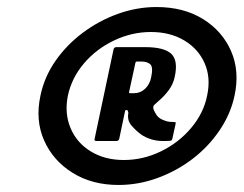

<svg xmlns="http://www.w3.org/2000/svg" viewBox="-20 -720 693 546"><path d="M317 -194Q242 -194 186.5 -228.5Q131 -263 105.5 -320.5Q80 -378 95 -448Q106 -501 137.5 -546.5Q169 -592 215 -626.5Q261 -661 315 -680.5Q369 -700 425 -700Q502 -700 557 -666Q612 -632 637 -575Q662 -518 647 -448Q636 -396 604.5 -349.5Q573 -303 528 -268.5Q483 -234 428.5 -214Q374 -194 317 -194ZM332 -265Q387 -265 437.5 -289.5Q488 -314 523.5 -356Q559 -398 569 -448Q580 -499 562 -540Q544 -581 504 -605Q464 -629 409 -629Q355 -629 304.5 -605Q254 -581 219 -540Q184 -499 173 -448Q163 -398 180.5 -356Q198 -314 238 -289.5Q278 -265 332 -265ZM255 -319Q247 -319 249 -325L303 -580Q305 -586 311 -586H392Q447 -586 467 -567Q487 -548 477 -502Q473 -482 460.5 -464.5Q448 -447 430 -432Q423 -426 418.5 -421.5Q414 -417 417 -408Q421 -399 425.5 -392.5Q430 -386 439 -381Q445 -378 453 -375.5Q461 -373 474 -373Q479 -373 479.5 -372Q480 -371 479 -366L470 -325Q469 -321 466 -320Q463 -319 444 -319Q425 -319 409.5 -324Q394 -329 382 -337Q367 -348 354 -363Q341 -378 345 -399Q345 -399 344 -403Q343 -407 341 -407H338Q336 -407 335 -401L319 -325Q317 -319 311 -319ZM347 -458Q346 -455 350 -455H362Q379 -455 392.5 -467.5Q406 -480 410 -501Q416 -529 407.5 -537Q399 -545 382 -545H369Q366 -545 365 -541Z"/></svg>

Font: Glory ExtraBold
Style: Italic
Weight: 800
Italic angle: -12°
Version: Version 1.011